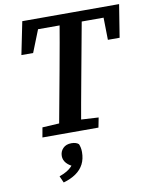

<svg xmlns="http://www.w3.org/2000/svg" viewBox="-99 -737 856 1080"><g transform="rotate(-10 328.5 -197.0)"><path d="M66 -477 104 -664H657L627 -477H560L557 -648L603 -604H128L203 -653L133 -477ZM102 0 112 -56 252 -64H293L433 -56L422 0ZM197 0 263 -358Q277 -434 290.5 -510.5Q304 -587 317 -664H444L378 -306Q364 -230 350 -153Q336 -76 323 0ZM307 119Q307 158 292 187.5Q277 217 247.5 237.5Q218 258 176 270L159 232Q184 223 201 213Q218 203 230 190.5Q242 178 251 162L255 193Q224 182 207.5 163.5Q191 145 191 122Q191 96 208.5 78Q226 60 257 60Q271 60 281.5 63.5Q292 67 298 73Q302 82 304.5 93.5Q307 105 307 119Z"/></g></svg>

Font: Source Serif 4 SemiBold
Style: Italic
Weight: 600
Italic angle: -12°
Designer: Frank Grießhammer
Foundry: Adobe Systems Incorporated
Version: Version 4.004;hotconv 1.0.116;makeotfexe 2.5.65601